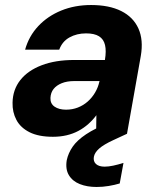

<svg xmlns="http://www.w3.org/2000/svg" viewBox="-20 -533 636 765"><path d="M191 12Q134 12 98 -6Q62 -24 45.5 -55Q29 -86 30 -124Q31 -176 61 -214Q91 -252 146 -273Q201 -294 275 -294H398Q404 -330 398.5 -353.5Q393 -377 374.5 -388.5Q356 -400 323 -400Q286 -400 257 -384Q228 -368 216 -335H80Q95 -389 132.5 -429Q170 -469 224 -491Q278 -513 343 -513Q415 -513 463 -489Q511 -465 531.5 -419.5Q552 -374 541 -310L486 0H363L364 -74Q350 -55 332 -39Q314 -23 292.5 -11.5Q271 0 245.5 6Q220 12 191 12ZM243 -96Q268 -96 290 -104.5Q312 -113 329.5 -128.5Q347 -144 359 -164.5Q371 -185 376 -208L377 -210H276Q247 -210 226 -201.5Q205 -193 193.5 -178.5Q182 -164 181 -143Q180 -120 197.5 -108Q215 -96 243 -96ZM365 212Q327 212 298 200.5Q269 189 254.5 165Q240 141 246 105Q252 77 269.5 51.5Q287 26 323 2Q359 -22 419 -46L467 -65L486 0L432 25Q393 43 375 59Q357 75 354 92Q351 110 362.5 120.5Q374 131 397 131Q412 131 431 127Q450 123 472 116L457 198Q437 204 413 208Q389 212 365 212Z"/></svg>

Font: DM Sans 17pt ExtraBold
Style: Italic
Weight: 800
Italic angle: -10°
Version: Version 4.004;gftools[0.9.30]